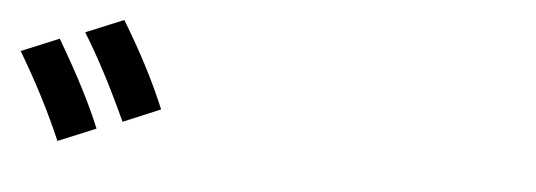

<svg xmlns="http://www.w3.org/2000/svg" viewBox="-31 -944 1061 380"><g transform="rotate(5 500.0 -754.0)"><path d="M217 -678Q171 -779 128 -848L203 -879Q258 -789 291 -709ZM92 -629Q56 -713 4 -800L79 -831Q138 -731 167 -660Z"/></g></svg>

Font: IBM Plex Sans JP SemiBold
Style: Regular
Weight: 600
Designer: Mike Abbink; Paul van der Laan; Pieter van Rosmalen; Wujin Sim; Yejin Wi; Jinhee Kim; Boomi Park; Yona Kim; Kichan Ma
Foundry: Sandoll Inc.
Version: Version 1.001